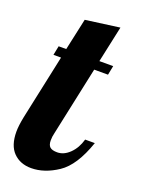

<svg xmlns="http://www.w3.org/2000/svg" viewBox="-138 -718 576 784"><g transform="rotate(20 150.5 -326.0)"><path d="M21.5 -24C41.2 -4 67 6 99 6C137 6 175.3 -6.8 214 -32.5C252.7 -58.2 284.3 -107 309 -179H267C259.7 -153 247.7 -131.8 231 -115.5C214.3 -99.2 196.3 -91 177 -91C162.3 -91 151.8 -93.8 145.5 -99.5C139.2 -105.2 136 -114.7 136 -128C136 -139.3 137.3 -150 140 -160L204 -460H264L272 -500H212L246 -658L98 -638L68 -500H35L27 -460H60L0 -179C-5.3 -152.3 -8 -130.7 -8 -114C-8 -74 1.8 -44 21.5 -24Z"/></g></svg>

Font: DonutKreme
Style: Regular
Weight: 400
Designer: Impallari Type
Foundry: Impallari Type
Version: Version 2.100